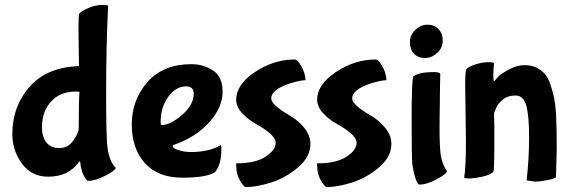

<svg xmlns="http://www.w3.org/2000/svg" viewBox="-20 -697 2316 778"><path d="M300 -429 298 -577Q298 -639 301 -642Q313 -654 340.5 -665.5Q368 -677 393 -677Q418 -677 418 -673Q410 -507 410 -320Q410 -133 416 -97Q423 -43 449 -17Q449 -7 407.5 14.5Q366 36 337 36Q334 36 328 28Q309 3 305 -40Q305 -43 303 -43L300 -41Q258 19 175 19Q108 19 69 -34Q30 -87 30 -153Q30 -266 100 -345.5Q170 -425 300 -429ZM302 -324Q302 -326 291 -326H287Q223 -326 186.5 -285Q150 -244 150 -181Q150 -144 167.5 -120.5Q185 -97 220.5 -97Q256 -97 277.5 -128Q299 -159 299 -177Q299 -288 302 -324Z M765 -318Q765 -347 734 -347Q693 -347 662 -305Q631 -263 631 -204Q631 -190 635 -190Q671 -191 718 -231.5Q765 -272 765 -318ZM852 0Q818 23 719 23Q620 23 567 -36Q514 -95 514 -193.5Q514 -292 577.5 -364.5Q641 -437 756 -437Q803 -437 842.5 -412Q882 -387 882 -324.5Q882 -262 827.5 -201Q773 -140 679 -108Q679 -96 703.5 -88.5Q728 -81 752 -81Q828 -81 872 -108Q873 -109 875 -109Q877 -109 877 -90Q877 -32 852 0Z M1238 -115Q1238 -61 1187.5 -18.5Q1137 24 1078.5 42.5Q1020 61 976 61Q971 61 962 49Q937 16 937 -28V-35Q1015 -35 1056 -62Q1097 -89 1097 -118Q1097 -137 1072 -158Q1047 -179 1017 -195Q987 -211 962 -237.5Q937 -264 937 -293Q937 -354 1013 -405Q1089 -456 1175 -456Q1185 -456 1201 -428.5Q1217 -401 1218 -372Q1198 -372 1158 -360Q1079 -335 1079 -298Q1079 -272 1157 -227Q1187 -210 1212 -180Q1237 -150 1238 -115Z M1566 -115Q1566 -61 1515.5 -18.5Q1465 24 1406.5 42.5Q1348 61 1304 61Q1299 61 1290 49Q1265 16 1265 -28V-35Q1343 -35 1384 -62Q1425 -89 1425 -118Q1425 -137 1400 -158Q1375 -179 1345 -195Q1315 -211 1290 -237.5Q1265 -264 1265 -293Q1265 -354 1341 -405Q1417 -456 1503 -456Q1513 -456 1529 -428.5Q1545 -401 1546 -372Q1526 -372 1486 -360Q1407 -335 1407 -298Q1407 -272 1485 -227Q1515 -210 1540 -180Q1565 -150 1566 -115Z M1712.5 -597Q1740 -597 1757 -579Q1774 -561 1774 -532Q1774 -503 1751.5 -482.5Q1729 -462 1701.5 -462Q1674 -462 1657.5 -479.5Q1641 -497 1641 -526Q1641 -555 1663 -576Q1685 -597 1712.5 -597ZM1763 -348 1761 -186Q1761 -108 1765.5 -71.5Q1770 -35 1791 -3Q1791 7 1750 29Q1709 51 1680 51Q1671 51 1662 21Q1653 -9 1650.5 -36Q1648 -63 1648 -218Q1648 -373 1655 -387Q1678 -405 1736 -405Q1759 -405 1764 -399Z M1982 -225 1983 -188V-112Q1983 -5 1979 -1Q1966 12 1934 19Q1902 26 1881.5 26Q1861 26 1861 23Q1868 -22 1868 -125L1865 -350Q1865 -412 1870 -417Q1881 -428 1908 -436.5Q1935 -445 1958.5 -445Q1982 -445 1982 -440Q1979 -416 1979 -392Q1979 -368 1982 -368L1985 -370Q1990 -377 2000 -387.5Q2010 -398 2042.5 -415.5Q2075 -433 2104.5 -433Q2134 -433 2154.5 -422.5Q2175 -412 2188 -397Q2201 -382 2210.5 -354Q2220 -326 2225 -302Q2230 -278 2233 -238Q2236 -183 2236 -98L2233 19Q2233 26 2200 32.5Q2167 39 2147 39L2114 34Q2124 -56 2124 -140.5Q2124 -225 2113 -267.5Q2102 -310 2069 -310Q2036 -310 2015.5 -292Q1995 -274 1989 -256L1982 -239Z"/></svg>

Font: Bubblegum Sans
Style: Regular
Weight: 400
Designer: Angel Koziupa and Alejandro Paul
Foundry: Angel Koziupa and Alejandro Paul
Version: Version 1.001